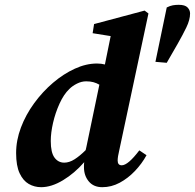

<svg xmlns="http://www.w3.org/2000/svg" viewBox="-20 -763 810 798"><path d="M191 -177Q191 -129 206.5 -108Q222 -87 247 -87Q268 -87 290 -101Q312 -115 336 -139Q337 -142 337.5 -145.5Q338 -149 339 -152L393 -411Q381 -418 368 -421.5Q355 -425 338 -425Q319 -425 300 -415.5Q281 -406 268 -393Q245 -371 227.5 -332.5Q210 -294 200.5 -252.5Q191 -211 191 -177ZM476 -140Q469 -111 469 -96Q469 -76 486 -76Q512 -76 559 -138L589 -118Q570 -83 541 -52.5Q512 -22 477.5 -3.5Q443 15 405 15Q369 15 349 -9Q329 -33 329 -68Q329 -73 329 -78.5Q329 -84 330 -89Q290 -43 242 -14Q194 15 151 15Q123 15 99.5 1.5Q76 -12 61.5 -43Q47 -74 47 -127Q47 -180 67 -233Q87 -286 122 -334Q157 -382 200.5 -419Q244 -456 291 -477.5Q338 -499 383 -499Q401 -499 416 -495L440 -613L365 -625L371 -663L581 -719L597 -707ZM723 -743Q749 -743 759.5 -732Q770 -721 770 -707Q770 -681 754.5 -649Q739 -617 719 -582L673 -502L626 -506L673 -732Q687 -739 698.5 -741Q710 -743 723 -743Z"/></svg>

Font: Source Serif Pro
Style: Bold Italic
Weight: 700
Italic angle: -12°
Designer: Frank Grießhammer
Foundry: Adobe Systems Incorporated
Version: Version 3.001;hotconv 1.0.111;makeotfexe 2.5.65597